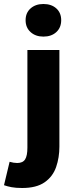

<svg xmlns="http://www.w3.org/2000/svg" viewBox="-74 -748 378 960"><path d="M37 192Q5 192 -16 188Q-37 184 -54 178L-26 61Q-15 64 -6 65.5Q3 67 12 67Q40 67 51.5 49Q63 31 63 -10V-498H223V-15Q223 40 206.5 87.5Q190 135 149 163.5Q108 192 37 192ZM143 -565Q104 -565 79 -587.5Q54 -610 54 -647Q54 -684 79 -706Q104 -728 143 -728Q183 -728 207.5 -706Q232 -684 232 -647Q232 -610 207.5 -587.5Q183 -565 143 -565Z"/></svg>

Font: Source Sans 3 ExtraBold
Style: Regular
Weight: 800
Designer: Paul D. Hunt
Foundry: Adobe
Version: Version 3.052;hotconv 1.1.0;makeotfexe 2.6.0